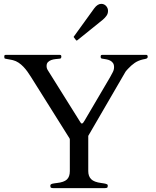

<svg xmlns="http://www.w3.org/2000/svg" viewBox="-20 -972 804 992"><path d="M240.2 -14.6Q240.2 -17.6 243.7 -19.8Q247.1 -22 252.2 -23.2Q257.3 -24.4 263.2 -25.1Q269 -25.9 273.4 -26.4Q310.5 -30.3 325.7 -44.7Q340.8 -59.1 340.8 -87.9V-249.5Q340.8 -251.5 340.6 -252.9Q340.3 -254.4 339.4 -256.8L139.6 -575.2Q131.3 -588.4 121.8 -601.8Q112.3 -615.2 100.8 -627.2Q89.4 -639.2 75.9 -648.2Q62.5 -657.2 46.9 -661.1Q44.4 -661.6 39.1 -662.8Q33.7 -664.1 27.8 -665Q22 -666 16.6 -667Q11.2 -668 8.8 -668.5Q3.9 -668.9 2.9 -672.1Q2 -675.3 2 -679.7Q2 -682.1 2.9 -685.3Q3.9 -688.5 9.3 -688.5H288.6Q293.9 -688.5 295.4 -686Q296.9 -683.6 296.9 -679.7Q296.9 -668.9 288.6 -668.9Q278.8 -668 267.1 -666.7Q255.4 -665.5 245.1 -661.9Q234.9 -658.2 227.8 -651.1Q220.7 -644 220.7 -630.9Q220.7 -619.1 226.6 -609.9L391.6 -346.2Q397 -338.4 398.2 -336.2Q399.4 -334 403.3 -334Q406.7 -334 409.7 -337.9Q412.6 -341.8 416.5 -348.1L548.3 -572.3Q554.2 -584 561.8 -597.4Q569.3 -610.8 569.3 -625Q569.3 -638.7 563.5 -646.7Q557.6 -654.8 548.8 -659.2Q540 -663.6 529.3 -665.5Q518.6 -667.5 508.3 -668.9Q502.9 -669.4 501.5 -672.4Q500 -675.3 500 -679.7Q500 -683.1 501.2 -685.8Q502.4 -688.5 508.3 -688.5H736.3Q740.2 -688.5 741.7 -685.3Q743.2 -682.1 743.2 -679.7Q743.2 -674.8 741 -672.4Q738.8 -669.9 735.1 -668.7Q731.4 -667.5 727.1 -666.7Q722.7 -666 718.3 -665Q693.8 -659.2 676 -647Q658.2 -634.8 641.1 -616.2Q638.7 -613.8 634 -608.4Q629.4 -603 628.9 -602.1L436 -270V-87.9Q436 -61.5 450.9 -46.4Q465.8 -31.2 503.4 -26.4Q506.8 -25.9 512.5 -25.1Q518.1 -24.4 523.4 -23.2Q528.8 -22 532.7 -20Q536.6 -18.1 536.6 -15.1V-9.8Q536.6 -2.9 531.7 -1.5Q526.9 0 520 0H256.8Q250 0 245.1 -1.5Q240.2 -2.9 240.2 -9.8ZM362.3 -778.3Q360.4 -780.3 360.4 -781.2Q360.4 -782.2 362.3 -784.2L466.3 -928.2Q475.6 -940.9 484.9 -946.5Q494.1 -952.1 502.9 -952.1Q518.1 -952.1 528.1 -941.2Q538.1 -930.2 538.1 -916Q538.1 -900.9 529.5 -889.6Q521 -878.4 511.2 -870.1L379.9 -764.2Q377.4 -762.7 376.5 -762.7Q374.5 -762.7 374.3 -762.9Q374 -763.2 373 -764.2Z"/></svg>

Font: Kurinto Book Core
Style: Regular
Weight: 400
Designer: Kurinto was developed by Clint Goss from a range of fonts that are compatible with the SIL Open Font License Version 1.1
Foundry: Clinton F. Goss
Version: Version 2.196; July 25, 2020